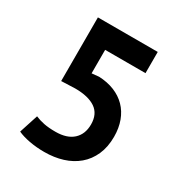

<svg xmlns="http://www.w3.org/2000/svg" viewBox="-168 -821 903 956"><g transform="rotate(30 283.5 -343.0)"><path d="M220 -101Q286 -101 321 -133Q356 -165 356 -221Q356 -281 315 -309Q274 -337 198 -337L119 -334V-700H463V-578H231V-443L272 -447Q321 -445 360.5 -429Q400 -413 428 -384.5Q456 -356 471 -315.5Q486 -275 486 -225Q486 -166 466 -121Q446 -76 410.5 -46Q375 -16 327 -1Q279 14 222 14Q177 14 136.5 6.5Q96 -1 68 -14L103 -122Q126 -112 153.5 -106.5Q181 -101 220 -101Z"/></g></svg>

Font: PT Sans
Style: Bold
Weight: 700
Version: Version 2.003W OFL; ttfautohint (v1.6)